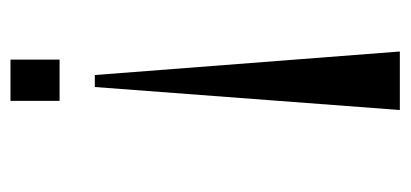

<svg xmlns="http://www.w3.org/2000/svg" viewBox="-224 -318 768 359"><g transform="rotate(-90 159.5 -139.0)"><path d="M132.8 225.1H242.2L198.2 -345.2H175.8ZM149.9 -411.1V-502.9H227.1V-411.1Z"/></g></svg>

Font: Halibut
Style: Regular
Weight: 400
Designer: Matteo Maggi
Foundry: Collletttivo
Version: Version 3.080 | FøM Fix